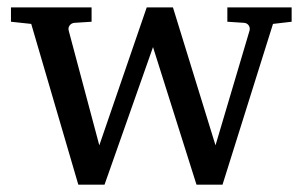

<svg xmlns="http://www.w3.org/2000/svg" viewBox="-20 -502 823 522"><path d="M722.2 -437 585 0H514.2L396 -374L264.2 0H192.9L64.9 -437L9.8 -442.9V-481.9H229V-442.9L182.1 -439.9Q173.8 -439 169.2 -432.6Q164.6 -426.3 167 -418L250 -106.9L378.9 -481.9H450.2L565.9 -106.9L658.2 -418Q660.6 -425.8 656.5 -432.4Q652.3 -439 644 -439.9L598.1 -442.9V-481.9H772.9V-442.9Z"/></svg>

Font: Charis SIL Phon
Style: Regular
Weight: 400
Foundry: SIL International
Version: Version 5.000